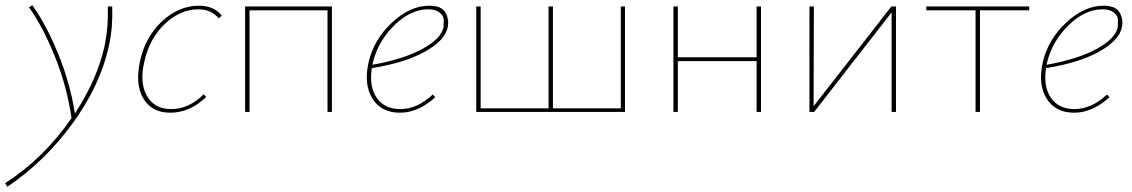

<svg xmlns="http://www.w3.org/2000/svg" viewBox="-72 -432 4367 741"><path d="M361 -407Q364 -327 349 -258Q315 -101 206.5 46.5Q98 194 -44 289L-52 275Q98 178 204 24Q187 -96 141 -211Q95 -326 40 -404L53 -412Q108 -334 153.5 -222Q199 -110 217 6Q303 -125 332 -256Q347 -331 344 -407Z M772 -361Q744 -396 693 -396Q624 -396 564.5 -340Q505 -284 485 -194Q466 -113 495 -62Q524 -11 588 -11Q657 -11 714 -68L724 -58Q661 3 585 3Q514 3 481.5 -51.5Q449 -106 468 -194Q488 -289 553 -349.5Q618 -410 696 -410Q753 -410 784 -372Z M1209 -407V0H1192V-392H891V0H874V-407Z M1585 -410Q1631 -410 1646.5 -384.5Q1662 -359 1656 -327Q1646 -277 1569.5 -233.5Q1493 -190 1363 -169Q1352 -98 1382 -54.5Q1412 -11 1473 -11Q1538 -11 1598 -67L1608 -57Q1542 3 1472 3Q1399 3 1365 -52Q1331 -107 1351 -194Q1372 -281 1441.5 -345.5Q1511 -410 1585 -410ZM1640 -327Q1640 -339 1640.5 -354.5Q1641 -370 1625.5 -383Q1610 -396 1581 -396Q1513 -396 1450.5 -335Q1388 -274 1368 -194L1365 -182Q1484 -203 1557 -242.5Q1630 -282 1640 -327Z M2324 -407H2340V0H1766V-407H1783V-14H2045V-407H2062V-14H2324Z M2848 -407H2865V0H2848V-196H2544V0H2527V-407H2544V-211H2848Z M3386 -407V0H3369V-384L3070 0H3052V-407H3069L3068 -22L3368 -407Z M3900 -407V-392H3710V0H3693V-392H3503V-407Z M4187 -410Q4233 -410 4248.5 -384.5Q4264 -359 4258 -327Q4248 -277 4171.5 -233.5Q4095 -190 3965 -169Q3954 -98 3984 -54.5Q4014 -11 4075 -11Q4140 -11 4200 -67L4210 -57Q4144 3 4074 3Q4001 3 3967 -52Q3933 -107 3953 -194Q3974 -281 4043.5 -345.5Q4113 -410 4187 -410ZM4242 -327Q4242 -339 4242.5 -354.5Q4243 -370 4227.5 -383Q4212 -396 4183 -396Q4115 -396 4052.5 -335Q3990 -274 3970 -194L3967 -182Q4086 -203 4159 -242.5Q4232 -282 4242 -327Z"/></svg>

Font: EauTestText Thin
Style: Italic
Weight: 250
Italic angle: -12°
Designer: Christian Thalmann (Catharsis Fonts)
Version: Version 0.001;PS 000.001;hotconv 1.0.88;makeotf.lib2.5.64775